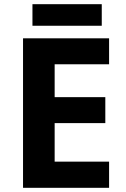

<svg xmlns="http://www.w3.org/2000/svg" viewBox="-20 -897 600 917"><path d="M501 0H90V-714H501V-590H241V-433H483V-309H241V-125H501ZM466 -877V-774H135V-877Z"/></svg>

Font: Noto Sans Gurmukhi
Style: Regular
Weight: 400
Designer: Jelle Bosma - Monotype Design Team
Foundry: Monotype Imaging Inc.
Version: Version 2.003